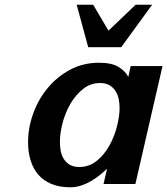

<svg xmlns="http://www.w3.org/2000/svg" viewBox="-20 -780 709 814"><path d="M99 -177Q99 -238 120.5 -298Q142 -358 181.5 -406Q221 -454 276.5 -484Q332 -514 400 -514Q453 -514 482 -496.5Q511 -479 524 -454L534 -500H669L554 0H419L434 -65Q421 -52 403.5 -38Q386 -24 366.5 -12.5Q347 -1 324.5 6.5Q302 14 278 14Q231 14 197 -0.5Q163 -15 141.5 -40.5Q120 -66 109.5 -101Q99 -136 99 -177ZM234 -178Q234 -159 237.5 -140Q241 -121 250.5 -106Q260 -91 276 -81.5Q292 -72 316 -72Q358 -72 390 -98Q422 -124 443.5 -162.5Q465 -201 476 -244.5Q487 -288 487 -322Q487 -342 483 -361Q479 -380 469 -395Q459 -410 443.5 -419Q428 -428 404 -428Q364 -428 332.5 -403Q301 -378 279 -340.5Q257 -303 245.5 -259.5Q234 -216 234 -178ZM494 -580H354L305 -760H375L440 -650L555 -760H625Z"/></svg>

Font: Perun
Style: Bold Italic
Weight: 700
Italic angle: -12°
Foundry: Copyright (c) Stefan Peev, Context Ltd, 2016
Version: Version 1.027